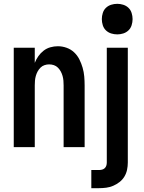

<svg xmlns="http://www.w3.org/2000/svg" viewBox="-20 -770 753 1005"><path d="M52 0V-520H162V-441Q169 -459 180.5 -475.5Q192 -492 208 -504.5Q224 -517 243.5 -522.5Q263 -528 283 -528Q306 -528 328.5 -520Q351 -512 368 -496Q385 -480 395.5 -459Q406 -438 412.5 -415.5Q419 -393 421 -369.5Q423 -346 423 -323V0H313V-323Q313 -335 312 -347.5Q311 -360 307.5 -372.5Q304 -385 298 -396Q292 -407 283 -416Q274 -425 262 -429Q250 -433 237 -433Q225 -433 213 -429Q201 -425 192 -416Q183 -407 177 -396Q171 -385 167.5 -372.5Q164 -360 163 -347.5Q162 -335 162 -323V0ZM458 215V120H497Q506 120 514 118Q522 116 528 110.5Q534 105 536.5 97Q539 89 539 81V-520H649V81Q649 100 645 119Q641 138 631 154.5Q621 171 605.5 183Q590 195 572.5 202.5Q555 210 536 212.5Q517 215 497 215ZM594 -590Q577 -590 561.5 -595Q546 -600 534.5 -611Q523 -622 518 -638Q513 -654 513 -670Q513 -686 518 -702Q523 -718 534.5 -729Q546 -740 561.5 -745Q577 -750 594 -750Q610 -750 625.5 -745Q641 -740 652.5 -729Q664 -718 669 -702Q674 -686 674 -670Q674 -654 669 -638Q664 -622 652.5 -611Q641 -600 625.5 -595Q610 -590 594 -590Z"/></svg>

Font: Iosevka QP
Style: Bold
Weight: 700
Designer: Belleve Invis
Foundry: Belleve Invis
Version: Version 20.0.0; ttfautohint (v1.8.4)